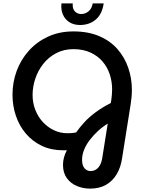

<svg xmlns="http://www.w3.org/2000/svg" viewBox="-20 -899 848 1137"><path d="M514 218Q472 218 435 202.5Q398 187 375.5 155.5Q353 124 353 77Q353 57 358.5 35Q364 13 376 -9Q371 -9 365.5 -9Q360 -9 354 -9Q283 -9 227.5 -35.5Q172 -62 133 -108Q94 -154 74 -213.5Q54 -273 54 -338Q54 -412 79 -479.5Q104 -547 151.5 -599.5Q199 -652 265.5 -682.5Q332 -713 415 -713Q502 -713 567.5 -685Q633 -657 675.5 -608.5Q718 -560 739.5 -497.5Q761 -435 761 -368Q761 -345 759 -323.5Q757 -302 754 -283L703 38Q695 93 670.5 133.5Q646 174 607 196Q568 218 514 218ZM516 114Q543 114 561 94.5Q579 75 585 40L618 -167Q587 -148 560 -123Q533 -98 511.5 -70Q490 -42 478 -12Q466 18 466 47Q466 81 480.5 97.5Q495 114 516 114ZM380 -110Q393 -110 405.5 -111Q418 -112 431 -115Q452 -145 480 -175.5Q508 -206 547.5 -235Q587 -264 636 -289L639 -306Q641 -321 642.5 -338Q644 -355 644 -369Q644 -416 630 -458.5Q616 -501 587.5 -534.5Q559 -568 515.5 -588Q472 -608 415 -608Q358 -608 312.5 -584Q267 -560 236 -520.5Q205 -481 189 -433Q173 -385 173 -337Q173 -289 189.5 -247.5Q206 -206 234.5 -175.5Q263 -145 300 -127.5Q337 -110 380 -110ZM454 -751Q417 -751 391 -767.5Q365 -784 352.5 -813Q340 -842 344 -879H411Q409 -860 414.5 -846Q420 -832 432.5 -824Q445 -816 461 -816Q485 -816 504.5 -832Q524 -848 529 -879H594Q585 -815 547 -783Q509 -751 454 -751Z"/></svg>

Font: MuseoModerno Thin Medium
Style: Italic
Weight: 500
Italic angle: -9°
Version: Version 1.003